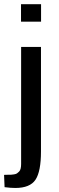

<svg xmlns="http://www.w3.org/2000/svg" viewBox="-30 -763 284 930"><path d="M168.5 -535.6V-29.8Q168.5 67.9 141.8 107.7Q115.2 147.5 43.9 147.5Q22.5 147.5 -7.8 143.6L-10.3 84Q-4.4 83.5 6.6 83.5Q17.6 83.5 23.7 83.3Q29.8 83 38.6 81.5Q47.4 80.1 52.5 76.7Q57.6 73.2 62.7 67.9Q67.9 62.5 70.1 53.2Q72.3 43.9 72.3 31.2V-535.6ZM168.9 -742.7V-658.2H71.8V-742.7Z"/></svg>

Font: Coda
Style: Regular
Weight: 400
Designer: vernon adams
Foundry: vernon adams
Version: Version 2.001; ttfautohint (v0.8) -r 50 -G 200 -x